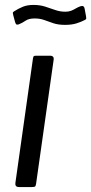

<svg xmlns="http://www.w3.org/2000/svg" viewBox="-20 -755 368 775"><path d="M125.8 -14.3Q124.5 -4.8 121.7 -2.4Q118.8 0 108.3 0H57.2Q48 0 44.5 -4.3Q41.1 -8.6 42.1 -16.5L113 -518.8Q114.2 -526.2 116.2 -528.1Q118.1 -530 124.2 -530H185Q190.8 -530 194.2 -525.8Q197.7 -521.7 196.7 -514.9ZM321.1 -673.7Q307.9 -666.7 288.5 -660.6Q269.1 -654.6 242.6 -654.6Q215.2 -654.6 195.7 -661.1Q176.3 -667.7 158.9 -674.1Q141.6 -680.5 119.7 -680.5Q96.4 -680.5 83.3 -671.5Q70.3 -662.5 55.4 -656.5Q48.3 -654.4 45.6 -656.9Q42.8 -659.4 40.8 -666.3L33.7 -692.8Q32.7 -697.9 31.9 -701.8Q31.1 -705.7 36.4 -708.9Q54.5 -720.5 72.4 -727.8Q90.3 -735.1 115.1 -735.1Q141.1 -735.1 162 -728.4Q182.9 -721.8 202.7 -714.7Q222.5 -707.7 243.5 -707.7Q257.1 -707.7 266.9 -711.5Q276.7 -715.4 285.7 -720.8Q294.7 -726.2 304.3 -729.6Q312.4 -732.3 316.5 -729.5Q320.6 -726.6 321.6 -719.9L327.3 -689.3Q328.3 -684.6 328.1 -680.6Q327.9 -676.5 321.1 -673.7Z"/></svg>

Font: Libre Franklin Thin
Style: Italic
Weight: 100
Italic angle: -8°
Designer: Pablo Impallari, Rodrigo Fuenzalida, Nhung Nguyen
Foundry: Impallari Type
Version: Version 3.000